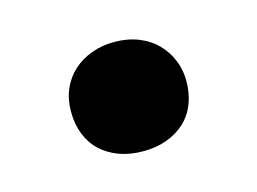

<svg xmlns="http://www.w3.org/2000/svg" viewBox="-43 -440 420 314"><g transform="rotate(-15 167.5 -282.5)"><path d="M265.1 -282.7Q265.1 -261.2 258.3 -243.9Q251.5 -226.6 238.5 -214.6Q225.6 -202.6 207.5 -196Q189.5 -189.5 167.5 -189.5Q145.5 -189.5 127.4 -196Q109.4 -202.6 96.4 -214.6Q83.5 -226.6 76.7 -243.9Q69.8 -261.2 69.8 -282.7Q69.8 -303.2 77.1 -320.3Q84.5 -337.4 97.7 -349.4Q110.8 -361.3 128.7 -367.9Q146.5 -374.5 167.5 -374.5Q189.9 -374.5 208.3 -367.2Q226.6 -359.9 239 -347.2Q251.5 -334.5 258.3 -317.9Q265.1 -301.3 265.1 -282.7Z"/></g></svg>

Font: Tienne Black
Style: Regular
Weight: 900
Designer: vernon adams
Foundry: vernon adams
Version: Version 001.001